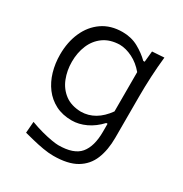

<svg xmlns="http://www.w3.org/2000/svg" viewBox="-173 -666 965 1012"><g transform="rotate(30 309.5 -160.0)"><path d="M291.9 213.8Q263.3 213.8 228.7 207.9Q194.2 201.9 161.9 193.8Q129.7 185.7 107.4 180L112.8 111Q148.6 124.5 183.3 133.8Q218.1 143 245.6 147.6Q273.1 152.2 286.7 152.2Q380.4 152.2 418.1 107.3Q455.8 62.4 455.8 -27V-75.5H447.8Q411.2 -36.1 368.3 -16Q325.4 4.1 282.8 4.1Q226.5 4.1 184 -17.7Q141.6 -39.6 113.1 -77.4Q84.7 -115.3 70.6 -164.1Q56.5 -212.8 56.5 -266.6Q56.5 -342.5 83.3 -403Q110.1 -463.5 161 -498.8Q211.8 -534.1 283.9 -534.1Q337 -534.1 379.9 -510.5Q422.7 -486.8 453.2 -456.4H461.7L468.3 -522.6L540.9 -527.3Q534.2 -466.1 531.1 -404.3Q528 -342.4 528 -283.8V-31.6Q528 42.2 505.7 97.5Q483.4 152.8 431.8 183.3Q380.2 213.8 291.9 213.8ZM302 -60.1Q391.6 -61.3 454.9 -150.1V-389.3Q422.8 -427.9 382.2 -448.1Q341.6 -468.3 303.7 -468.8Q245.4 -467.3 206.6 -439.5Q167.8 -411.7 148.6 -366Q129.4 -320.3 129.4 -264.8Q129.4 -211.6 147.7 -165.3Q166 -119 204.2 -90.2Q242.3 -61.5 302 -60.1Z"/></g></svg>

Font: Pinar-VF-FD
Style: Regular
Weight: 300
Designer: Amin Abedi
Version: Version 3.0